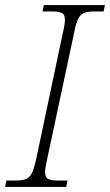

<svg xmlns="http://www.w3.org/2000/svg" viewBox="-35 -734 432 754"><path d="M-15 0 -10 -25H27Q51 -25 66 -30.5Q81 -36 90 -54Q99 -72 107 -109L212 -606Q216 -622 218 -635Q220 -648 220 -656Q220 -677 207.5 -683Q195 -689 169 -689H132L137 -714H377L372 -689H335Q311 -689 296 -683.5Q281 -678 272 -660Q263 -642 256 -605L150 -108Q142 -74 142 -58Q142 -37 154.5 -31Q167 -25 194 -25H230L225 0Z"/></svg>

Font: Noto Serif ExtraLight
Style: Italic
Weight: 200
Italic angle: -12°
Designer: Monotype Design Team
Foundry: Monotype Imaging Inc.
Version: Version 2.014; ttfautohint (v1.8.4.7-5d5b)